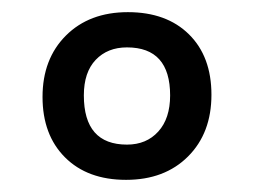

<svg xmlns="http://www.w3.org/2000/svg" viewBox="-20 -606 418 316"><path d="M187.5 -310Q124 -310 87 -347Q50 -384 50 -446.5Q50 -509 88.5 -547.5Q127 -586 190.5 -586Q254 -586 291 -549.5Q328 -513 328 -450Q328 -387 289.5 -348.5Q251 -310 187.5 -310ZM118 -449Q118 -368 189 -368Q221 -368 240.5 -389.5Q260 -411 260 -449Q260 -528 189 -528Q157 -528 137.5 -507.5Q118 -487 118 -449Z"/></svg>

Font: Leckerli One
Style: Regular
Weight: 400
Version: Version 1.001